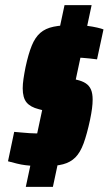

<svg xmlns="http://www.w3.org/2000/svg" viewBox="-20 -716 421 744"><path d="M152 -72Q130 -72 112 -73Q94 -74 78 -76Q62 -78 46 -82Q30 -86 11 -91L35 -205Q48 -204 63.5 -202.5Q79 -201 94.5 -200Q110 -199 120 -199Q138 -199 151 -200.5Q164 -202 172.5 -210.5Q181 -219 185 -238Q187 -247 188 -254Q189 -261 189 -265Q189 -274 184 -277Q179 -280 168 -283L130 -293Q98 -301 83 -319Q68 -337 68 -374Q68 -390 71 -410.5Q74 -431 79 -456Q90 -507 103 -539Q116 -571 136 -588.5Q156 -606 187.5 -612.5Q219 -619 267 -619Q294 -619 317 -616Q340 -613 357 -609Q374 -605 381 -602L356 -486Q342 -488 326.5 -489.5Q311 -491 298 -492Q285 -493 276 -493Q258 -493 247.5 -490Q237 -487 232 -480Q227 -473 224 -459Q222 -449 221 -442Q220 -435 220 -431Q220 -424 223.5 -421Q227 -418 237 -416L277 -407Q299 -402 312.5 -393Q326 -384 332.5 -369Q339 -354 339 -330Q339 -314 336.5 -295Q334 -276 329 -252Q317 -196 304 -160.5Q291 -125 272 -106Q253 -87 224.5 -79.5Q196 -72 152 -72ZM80 8 230 -696H335L185 8Z"/></svg>

Font: Saira Condensed Black
Style: Italic
Weight: 900
Width: 3
Italic angle: -12°
Designer: Hector Gatti with collaboration of the Omnibus-Type team
Foundry: Omnibus-Type
Version: Version 1.101